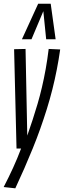

<svg xmlns="http://www.w3.org/2000/svg" viewBox="-34 -810 348 1047"><path d="M231.5 -543.1 294.2 -540.3Q286.4 -485.2 275.8 -431Q265.3 -376.8 251.6 -322.6Q237.9 -268.4 221.2 -214.8Q204.5 -161.3 185.4 -107.6Q166.3 -53.9 144.4 -0.2Q122.6 53.5 98.9 107.7Q75.2 161.8 49.5 216.9L-14 210Q14 156.2 37.4 104.9Q60.8 53.7 81 0H56.1L42.9 -541.7L105.3 -543.1L114.7 -70.6Q129.7 -113 143.7 -156Q157.8 -198.9 170.7 -243Q183.7 -287.1 194.8 -334.6Q206 -382.2 215.3 -434.2Q224.6 -486.2 231.5 -543.1ZM85.5 -595.7 174.2 -789.7H242.5L269.4 -595.7H217.8L202.3 -749L137.7 -595.7Z"/></svg>

Font: Georama
Style: Italic
Weight: 400
Width: 2
Italic angle: -9°
Designer: Jean-Baptiste Levee
Foundry: Production Type
Version: Version 1.000